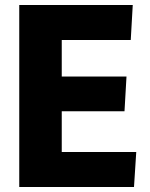

<svg xmlns="http://www.w3.org/2000/svg" viewBox="-20 -748 599 768"><path d="M57 -728H511L503 -588H227V-442H486L478 -303H227V-140H525L516 0H57Z"/></svg>

Font: Murecho Thin
Style: Bold
Weight: 700
Version: Version 1.010